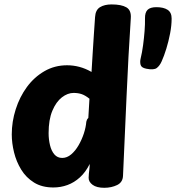

<svg xmlns="http://www.w3.org/2000/svg" viewBox="-20 -854 812 886"><path d="M418.7 -775.4Q420.7 -808.1 441.4 -820.8Q462.2 -833.6 494.8 -833.6Q540.2 -833.6 563.3 -820.1Q586.3 -806.6 583.6 -769.8Q572.1 -596.3 564 -409.7Q555.9 -223.1 547.7 -44Q546.9 -12.9 520.6 -0.2Q494.3 12.6 461 12.6Q426.1 12.6 407.4 -1.1Q388.8 -14.7 389 -33.7Q389.2 -43.6 390.1 -52.7Q391 -61.9 392.4 -72.8Q393.8 -83.7 394 -97.4Q375.1 -59.4 348.8 -35.6Q322.6 -11.7 291.5 -0.3Q260.4 11.1 226.4 11.1Q173.6 11.1 137 -11.7Q100.4 -34.4 77.9 -71.2Q55.3 -108 44.8 -150.9Q34.3 -193.8 34.3 -233.8Q34.3 -292.8 52.6 -349.9Q70.8 -407.1 104.4 -452.8Q138 -498.4 185.2 -525.6Q232.3 -552.8 289.7 -552.8Q318.2 -552.8 346.3 -545.4Q374.4 -538 402.4 -522Q405.4 -568 407.9 -612.2Q410.4 -656.3 413.4 -697.8Q416.4 -739.2 418.7 -775.4ZM204.3 -239.6Q204.3 -210.9 210.7 -184.3Q217 -157.8 230.9 -141.5Q244.9 -125.2 267.1 -125.2Q289.2 -125.2 308.5 -141.6Q327.8 -158 342.6 -183.6Q357.4 -209.1 366.9 -237.9Q376.3 -266.8 378.3 -292.2Q379.3 -297.4 381.3 -301.6Q383.3 -305.7 387.6 -309.7L392.8 -398.4Q373.4 -414 356.9 -419.6Q340.3 -425.2 319.7 -425.2Q292 -425.2 265.4 -404.6Q238.8 -383.9 221.6 -342.9Q204.3 -301.9 204.3 -239.6ZM655 -536.9Q632.2 -541.4 628.8 -554.9Q625.3 -568.3 628.7 -582.6Q635.9 -612.4 640.3 -645.7Q644.7 -678.9 647.2 -711.1Q649.7 -743.2 649.1 -769.1Q648.6 -796.3 660.9 -808.6Q673.2 -820.9 701.6 -820.9Q735.3 -820.9 753.8 -808.5Q772.2 -796.1 772 -768.1Q772 -736.3 765 -699.9Q758 -663.6 747.6 -629.6Q737.2 -595.7 726 -570.9Q717.3 -551.1 703.7 -540.4Q690.1 -529.8 655 -536.9Z"/></svg>

Font: Playpen Sans Hebrew
Style: Regular
Weight: 400
Designer: Tom Grace, Laura Meseguer, Veronika Burian, José Scaglione
Foundry: TypeTogether
Version: Version 2.000